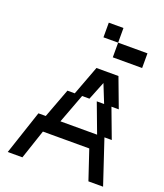

<svg xmlns="http://www.w3.org/2000/svg" viewBox="-176 -1115 1051 1230"><g transform="rotate(20 350.0 -500.0)"><path d="M500 -500H450L525 -300H275L350 -500H400L450 -625ZM25 0H125L192 -200H508L575 0H675L575 -300H625L550 -500H600L525 -700H375L300 -500H250L175 -300H125ZM350 -900H450V-1000H350ZM450 -800H650V-900H450Z"/></g></svg>

Font: LS-VG5000 Shifted
Style: Regular
Weight: 400
Designer: Justin Bihan, 2021
Foundry: Justin Bihan, 2021
Version: Version 1.000;Glyphs 3.1.2 (3151)